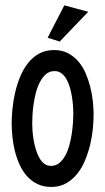

<svg xmlns="http://www.w3.org/2000/svg" viewBox="-20 -701 400 730"><path d="M335.9 -265.6Q335.9 -241.2 333 -211.4Q330.1 -181.6 322.8 -151.1Q315.4 -120.6 303.5 -91.6Q291.5 -62.5 273.4 -40Q255.4 -17.6 231.2 -3.9Q207 9.8 174.8 9.8Q144.5 9.8 121.6 -1.7Q98.6 -13.2 82 -32Q65.4 -50.8 54.2 -75.7Q43 -100.6 36.4 -127.4Q29.8 -154.3 27.1 -181.6Q24.4 -209 24.4 -232.4Q24.4 -256.8 27.3 -287.1Q30.3 -317.4 37.4 -348.4Q44.4 -379.4 56.4 -408.7Q68.4 -438 86.2 -460.7Q104 -483.4 128.4 -497.1Q152.8 -510.7 185.5 -510.7Q215.3 -510.7 238 -499Q260.7 -487.3 277.6 -467.8Q294.4 -448.2 305.4 -422.9Q316.4 -397.5 323.2 -370.4Q330.1 -343.3 333 -315.9Q335.9 -288.6 335.9 -265.6ZM258.8 -268.6Q258.8 -278.8 257.8 -294.9Q256.8 -311 254.2 -329.1Q251.5 -347.2 246.6 -365.2Q241.7 -383.3 233.9 -397.9Q226.1 -412.6 214.6 -421.6Q203.1 -430.7 187.5 -430.7Q168.5 -430.7 155 -419.2Q141.6 -407.7 132.1 -389.6Q122.6 -371.6 116.7 -349.4Q110.8 -327.1 107.7 -304.9Q104.5 -282.7 103.5 -263.2Q102.5 -243.7 102.5 -231.4Q102.5 -221.2 103.5 -205.3Q104.5 -189.5 107.4 -171.4Q110.4 -153.3 115.5 -135.5Q120.6 -117.7 128.4 -103Q136.2 -88.4 147.5 -79.3Q158.7 -70.3 173.8 -70.3Q192.4 -70.3 205.8 -81.5Q219.2 -92.8 228.8 -110.6Q238.3 -128.4 244.1 -150.4Q250 -172.4 253.2 -194.6Q256.3 -216.8 257.6 -236.3Q258.8 -255.9 258.8 -268.6ZM315.4 -656.2 207 -543 161.1 -557.6 224.6 -680.7Z"/></svg>

Font: Maiden Orange
Style: Regular
Weight: 400
Designer: Astigmatic (AOETI)
Foundry: Astigmatic (AOETI)
Version: Version 1.000